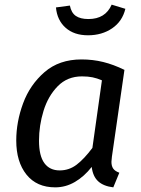

<svg xmlns="http://www.w3.org/2000/svg" viewBox="-20 -795 609 827"><path d="M516 -494 462 -120Q460 -104 460 -98Q460 -80 467.5 -69Q475 -58 494 -51L468 12Q426 7 403 -14Q380 -35 375 -76Q343 -35 303 -11.5Q263 12 218 12Q138 12 94 -43Q50 -98 50 -190Q50 -270 79.5 -350Q109 -430 172 -484.5Q235 -539 331 -539Q380 -539 424.5 -528Q469 -517 516 -494ZM148 -189Q148 -124 171 -92.5Q194 -61 237 -61Q278 -61 310.5 -86Q343 -111 378 -158L419 -449Q398 -458 378.5 -462Q359 -466 333 -466Q270 -466 228.5 -423.5Q187 -381 167.5 -317.5Q148 -254 148 -189ZM221 -763 281 -771Q287 -740 306.5 -726.5Q326 -713 361 -713Q434 -713 461 -775L520 -757Q507 -703 463 -673Q419 -643 359 -643Q299 -643 262.5 -675.5Q226 -708 221 -763Z"/></svg>

Font: Fira Sans
Style: Italic
Weight: 400
Italic angle: -8°
Designer: bBox Type GmbH & Carrois Corporate GbR & Edenspiekermann AG
Foundry: bBox Type GmbH & Carrois Corporate GbR & Edenspiekermann AG
Version: Version 4.301